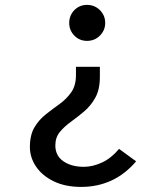

<svg xmlns="http://www.w3.org/2000/svg" viewBox="-20 -533 655 774"><path d="M330.8 -513.3Q361.5 -513.3 382.8 -492.1Q404.1 -470.8 404.1 -440.5Q404.1 -410.8 382.8 -389.5Q361.5 -368.2 330.8 -368.2Q300.5 -368.2 279.7 -389.5Q259 -410.8 259 -440.5Q259 -470.8 279.7 -492.1Q300.5 -513.3 330.8 -513.3ZM382.6 -263.6V-222.6Q382.6 -172.3 364.4 -139.5Q346.2 -106.7 319.5 -84.1Q292.8 -61.5 266.2 -42.3Q239.5 -23.1 221.3 -1Q203.1 21 203.1 53.3Q203.1 94.9 235.6 117.2Q268.2 139.5 317.9 139.5Q353.8 139.5 391.3 122.1Q428.7 104.6 460 67.2L528.7 117.4Q484.1 169.7 428.5 195.1Q372.8 220.5 307.7 220.5Q242.6 220.5 196.2 197.7Q149.7 174.9 125.1 138.2Q100.5 101.5 100.5 60Q100.5 10.8 119.2 -20.3Q137.9 -51.3 165.6 -72.8Q193.3 -94.4 221 -114.4Q248.7 -134.4 267.4 -161.3Q286.2 -188.2 286.2 -230.3V-263.6Z"/></svg>

Font: Fira Code Retina
Style: Regular
Weight: 450
Monospace: yes
Designer: Carrois Corporate, Edenspiekermann AG, Nikita Prokopov
Foundry: Carrois Corporate, Edenspiekermann AG, Nikita Prokopov
Version: Version 6.002